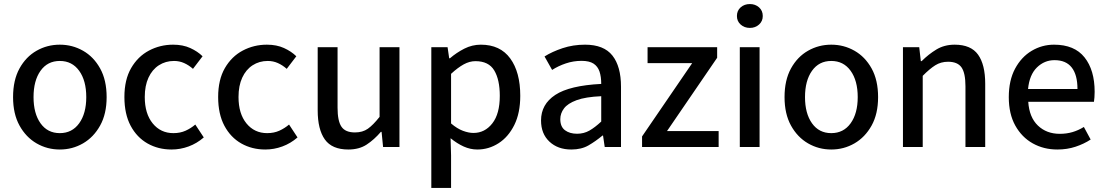

<svg xmlns="http://www.w3.org/2000/svg" viewBox="-20 -719 5411 939"><path d="M272.5 12.2Q210.9 12.2 158.9 -17.8Q106.9 -47.9 75.4 -105Q43.9 -162.1 43.9 -244.1Q43.9 -327.1 75.4 -384.3Q106.9 -441.4 158.9 -470.9Q210.9 -500.5 272.5 -500.5Q334 -500.5 386 -470.9Q438 -441.4 469.7 -384.3Q501.5 -327.1 501.5 -244.1Q501.5 -162.1 469.7 -105Q438 -47.9 386 -17.8Q334 12.2 272.5 12.2ZM272.5 -67.9Q332.5 -67.9 367.2 -116Q401.9 -164.1 401.9 -244.1Q401.9 -324.7 367.2 -372.8Q332.5 -420.9 272.5 -420.9Q212.4 -420.9 178.2 -372.8Q144 -324.7 144 -244.1Q144 -164.1 178.2 -116Q212.4 -67.9 272.5 -67.9Z M818.8 12.2Q753.9 12.2 701.7 -17.3Q649.4 -46.9 618.9 -104Q588.4 -161.1 588.4 -244.6Q588.4 -329.1 621.3 -386Q654.3 -442.9 708.7 -471.7Q763.2 -500.5 826.7 -500.5Q874.5 -500.5 910.4 -484.1Q946.3 -467.8 970.7 -443.8L923.8 -382.3Q903.3 -400.4 880.4 -410.6Q857.4 -420.9 831.1 -420.9Q789.6 -420.9 756.8 -399.7Q724.1 -378.4 706.1 -339.1Q688 -299.8 688 -244.6Q688 -163.1 726.8 -115.5Q765.6 -67.9 828.1 -67.9Q861.3 -67.9 887.7 -79.8Q914.1 -91.8 935.1 -109.9L976.6 -46.9Q942.9 -17.6 902.3 -2.7Q861.8 12.2 818.8 12.2Z M1277.3 12.2Q1212.4 12.2 1160.2 -17.3Q1107.9 -46.9 1077.4 -104Q1046.9 -161.1 1046.9 -244.6Q1046.9 -329.1 1079.8 -386Q1112.8 -442.9 1167.2 -471.7Q1221.7 -500.5 1285.2 -500.5Q1333 -500.5 1368.9 -484.1Q1404.8 -467.8 1429.2 -443.8L1382.3 -382.3Q1361.8 -400.4 1338.9 -410.6Q1315.9 -420.9 1289.6 -420.9Q1248 -420.9 1215.3 -399.7Q1182.6 -378.4 1164.6 -339.1Q1146.5 -299.8 1146.5 -244.6Q1146.5 -163.1 1185.3 -115.5Q1224.1 -67.9 1286.6 -67.9Q1319.8 -67.9 1346.2 -79.8Q1372.6 -91.8 1393.6 -109.9L1435.1 -46.9Q1401.4 -17.6 1360.8 -2.7Q1320.3 12.2 1277.3 12.2Z M1683.6 12.2Q1603.5 12.2 1568.6 -37.1Q1533.7 -86.4 1533.7 -179.2V-488.3H1630.9V-191.9Q1630.9 -127.4 1649.9 -99.4Q1668.9 -71.3 1715.8 -71.3Q1753.4 -71.3 1779.1 -89.4Q1804.7 -107.4 1836.4 -147.5V-488.3H1933.6V0H1853.5L1846.2 -74.2H1842.8Q1809.6 -35.6 1772.9 -11.7Q1736.3 12.2 1683.6 12.2Z M2089.4 200.2V-488.3H2168.9L2176.8 -434.1H2180.7Q2212.4 -461.4 2250.7 -481Q2289.1 -500.5 2331.5 -500.5Q2426.3 -500.5 2475.3 -433.3Q2524.4 -366.2 2524.4 -250.5Q2524.4 -166.5 2495.4 -107.9Q2466.3 -49.3 2418.5 -18.6Q2370.6 12.2 2314.5 12.2Q2280.3 12.2 2247.8 -2.4Q2215.3 -17.1 2183.6 -43L2186 40.5V200.2ZM2295.4 -68.8Q2351.1 -68.8 2387.7 -115.5Q2424.3 -162.1 2424.3 -250.5Q2424.3 -329.1 2397.2 -374.5Q2370.1 -419.9 2305.2 -419.9Q2276.4 -419.9 2247.6 -404.1Q2218.8 -388.2 2186 -357.9V-115.2Q2215.8 -89.8 2243.9 -79.3Q2272 -68.8 2295.4 -68.8Z M2773.9 12.2Q2708 12.2 2667 -26.4Q2626 -64.9 2626 -129.9Q2626 -209 2695.8 -254.9Q2765.6 -300.8 2920.4 -308.6Q2920.4 -344.2 2911.9 -369.4Q2903.3 -394.5 2882.6 -408Q2861.8 -421.4 2824.2 -421.4Q2784.2 -421.4 2747.3 -408.9Q2710.4 -396.5 2680.2 -377L2643.1 -442.9Q2680.2 -466.3 2731.4 -483.4Q2782.7 -500.5 2841.3 -500.5Q2933.1 -500.5 2975.1 -447.3Q3017.1 -394 3017.1 -294.9V0H2937.5L2929.2 -56.2H2926.8Q2892.6 -27.8 2857.9 -7.8Q2823.2 12.2 2773.9 12.2ZM2802.2 -64.9Q2835.4 -64.9 2862.5 -80.3Q2889.6 -95.7 2920.4 -124.5V-248.5Q2843.3 -245.1 2799.8 -229Q2756.3 -212.9 2738.3 -188.7Q2720.2 -164.6 2720.2 -136.2Q2720.2 -99.1 2743.2 -82Q2766.1 -64.9 2802.2 -64.9Z M3120.1 0V-51.8L3365.2 -410.2H3147V-488.3H3487.3V-436.5L3242.2 -78.1H3494.6V0Z M3598.1 0V-488.3H3694.8V0ZM3647.5 -582.5Q3620.6 -582.5 3602.3 -598.9Q3584 -615.2 3584 -640.6Q3584 -667 3602.3 -683.1Q3620.6 -699.2 3647.5 -699.2Q3673.8 -699.2 3692.1 -683.1Q3710.4 -667 3710.4 -640.6Q3710.4 -615.2 3692.1 -598.9Q3673.8 -582.5 3647.5 -582.5Z M4045.4 12.2Q3983.9 12.2 3931.9 -17.8Q3879.9 -47.9 3848.4 -105Q3816.9 -162.1 3816.9 -244.1Q3816.9 -327.1 3848.4 -384.3Q3879.9 -441.4 3931.9 -470.9Q3983.9 -500.5 4045.4 -500.5Q4106.9 -500.5 4158.9 -470.9Q4210.9 -441.4 4242.7 -384.3Q4274.4 -327.1 4274.4 -244.1Q4274.4 -162.1 4242.7 -105Q4210.9 -47.9 4158.9 -17.8Q4106.9 12.2 4045.4 12.2ZM4045.4 -67.9Q4105.5 -67.9 4140.1 -116Q4174.8 -164.1 4174.8 -244.1Q4174.8 -324.7 4140.1 -372.8Q4105.5 -420.9 4045.4 -420.9Q3985.4 -420.9 3951.2 -372.8Q3917 -324.7 3917 -244.1Q3917 -164.1 3951.2 -116Q3985.4 -67.9 4045.4 -67.9Z M4396 0V-488.3H4475.6L4483.4 -419.9H4487.3Q4521 -453.6 4559.8 -477.1Q4598.6 -500.5 4648.9 -500.5Q4728.5 -500.5 4763.4 -451.7Q4798.3 -402.8 4798.3 -309.6V0H4701.7V-296.9Q4701.7 -361.8 4682.4 -389.4Q4663.1 -417 4616.7 -417Q4581.5 -417 4554 -399.7Q4526.4 -382.3 4492.7 -348.1V0Z M5150.9 12.2Q5084.5 12.2 5030.8 -17.8Q4977.1 -47.9 4945.3 -105Q4913.6 -162.1 4913.6 -243.7Q4913.6 -325.7 4944.3 -383.1Q4975.1 -440.4 5025.6 -470.5Q5076.2 -500.5 5134.8 -500.5Q5234.9 -500.5 5284.2 -438.2Q5333.5 -376 5333.5 -270Q5333.5 -255.9 5332.5 -242.9Q5331.5 -230 5330.1 -221.2H5008.8Q5013.7 -145.5 5055.9 -105Q5098.1 -64.5 5163.1 -64.5Q5196.3 -64.5 5225.1 -73Q5253.9 -81.5 5280.8 -98.1L5314 -36.6Q5281.2 -15.1 5240.2 -1.5Q5199.2 12.2 5150.9 12.2ZM5007.8 -283.7H5249.5Q5249.5 -353 5221.4 -388.9Q5193.4 -424.8 5137.2 -424.8Q5087.9 -424.8 5051.3 -389.2Q5014.6 -353.5 5007.8 -283.7Z"/></svg>

Font: Varta Light SemiBold
Style: Regular
Weight: 600
Version: Version 1.004